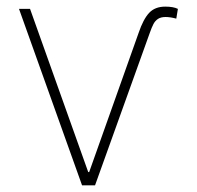

<svg xmlns="http://www.w3.org/2000/svg" viewBox="-20 -557 592 577"><path d="M70.3 -530.3 245.1 -40H248L396.5 -458Q410.6 -499.5 428.2 -518.3Q445.8 -537.1 476.6 -537.1Q501 -537.1 514.6 -530.3L509.8 -501Q491.7 -505.9 477.5 -505.9Q463.4 -505.9 454.8 -500.2Q446.3 -494.6 441.2 -484.9Q436 -475.1 429.7 -457L265.6 0H226.6L37.1 -530.3Z"/></svg>

Font: Pretendard Std Thin
Style: Regular
Weight: 100
Designer: Base glyphs from Inter by Rasmus Andersson; Hangeul glyphs from Noto Sans CJK(Source Han Sans) by Jang Soo-young and Kan
Foundry: Kil Hyung-jin
Version: Version 1.309